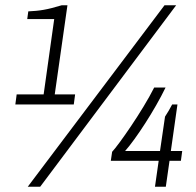

<svg xmlns="http://www.w3.org/2000/svg" viewBox="-20 -706 741 726"><path d="M38 -311H259L264 -349H187L235 -686H213C157 -669 130 -665 87 -663L83 -634H185L145 -349H43ZM132 0 646 -686H602L85 0ZM604 -265 585 -135H453C494 -181 565 -290 606 -375H563C519 -287 428 -157 404 -132L399 -98H580L566 0H607L621 -98H664L669 -135H626L651 -311H631C623 -295 613 -279 604 -265Z"/></svg>

Font: Chivo Light
Style: Italic
Weight: 300
Italic angle: -8°
Designer: Hector Gatti
Foundry: Omnibus-Type
Version: Version 1.003;PS 001.003;hotconv 1.0.70;makeotf.lib2.5.58329